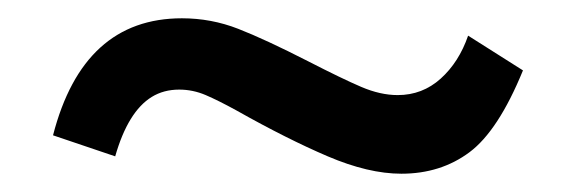

<svg xmlns="http://www.w3.org/2000/svg" viewBox="-20 -471 630 210"><path d="M38 -323Q71 -451 179 -451Q211 -451 240.5 -439.5Q270 -428 317 -404Q354 -385 375 -376Q396 -367 415 -367Q442 -367 462 -385Q482 -403 492 -432L552 -394Q525 -328 493.5 -304.5Q462 -281 419 -281Q383 -281 338.5 -300Q294 -319 239 -350Q219 -361 205 -367Q191 -373 176 -373Q159 -373 146 -365Q120 -349 106 -300Z"/></svg>

Font: Shippori Antique
Style: Regular
Weight: 400
Designer: FONTDASU
Foundry: FONTDASU / Google Inc. / but / Adobe
Version: Version 2.001